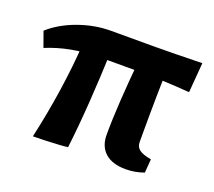

<svg xmlns="http://www.w3.org/2000/svg" viewBox="-83 -478 648 581"><g transform="rotate(20 241.0 -187.5)"><path d="M10.3 -258.3 -7.3 -307.6Q28.8 -339.8 80.8 -358.4Q132.8 -377 184.6 -377H323.2Q352.5 -377 392.6 -377.7Q432.6 -378.4 478 -379.4L470.2 -283.2Q382.3 -290 316.4 -290H177.7Q85.9 -289.6 10.3 -258.3ZM71.8 3.9Q89.8 -76.2 101.8 -157.5Q113.8 -238.8 118.2 -311L205.6 -316.4Q202.6 -233.4 197 -151.9Q191.4 -70.3 183.1 -1.5Q171.9 0 150.6 1.2Q129.4 2.4 107.4 3.2Q85.4 3.9 71.8 3.9ZM369.1 1.5Q326.2 1.5 303 -19Q279.8 -39.6 279.8 -77.1Q279.8 -124.5 283.7 -187Q287.6 -249.5 294.4 -320.8H383.8Q382.8 -283.7 382.1 -233.9Q381.3 -184.1 381.3 -121.6V-90.8Q381.3 -74.7 392.6 -66.2Q403.8 -57.6 431.2 -52.7L427.7 -8.8Q399.4 1.5 369.1 1.5Z"/></g></svg>

Font: Markazi Text
Style: Regular
Weight: 400
Designer: Borna Izadpanah (Arabic designer), Fiona Ross (Arabic design director) and Florian Runge (Latin designer)
Foundry: Borna Izadpanah and Florian Runge
Version: Version 1.000